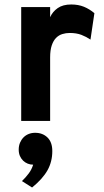

<svg xmlns="http://www.w3.org/2000/svg" viewBox="-20 -543 469 862"><path d="M75.2 0V-511.2H205.1V-465.8Q215.8 -490.2 239 -506.6Q262.2 -522.9 299.8 -522.9Q331.5 -522.9 356.7 -512.7Q381.8 -502.4 403.8 -483.9L386.2 -365.2Q367.7 -377.9 345.5 -386.5Q323.2 -395 293 -395Q275.9 -395 260 -390.1Q244.1 -385.3 231.9 -373Q219.7 -360.8 212.4 -339.4Q205.1 -317.9 205.1 -285.2V0ZM78.6 270Q95.7 253.4 108.9 235.8Q122.1 218.3 128.9 196.3Q116.2 196.3 104.5 191.7Q92.8 187 83.7 178.2Q74.7 169.4 69.3 157Q64 144.5 64 128.9Q64 111.8 69.8 97.9Q75.7 84 85.4 74Q95.2 64 108.6 58.6Q122.1 53.2 137.7 53.2Q171.4 53.2 193.1 74.2Q214.8 95.2 214.8 135.3Q214.8 183.1 193.1 221.7Q171.4 260.3 124 298.8Z"/></svg>

Font: Overpass
Style: Bold
Weight: 700
Designer: Delve Withrington
Foundry: Delve Fonts
Version: Version 1.001